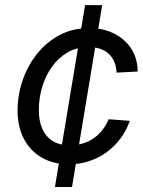

<svg xmlns="http://www.w3.org/2000/svg" viewBox="-20 -748 573 768"><path d="M199.7 0 320.3 -727.5H388.7L268.1 0ZM256.8 -90.8Q193.4 -90.8 147 -117.7Q100.6 -144.5 75.4 -192.9Q50.3 -241.2 50.3 -305.7Q50.3 -367.2 70.3 -426Q90.3 -484.9 127.9 -532.2Q165.5 -579.6 218.3 -607.7Q271 -635.7 336.4 -635.7Q379.9 -635.7 415.3 -622.8Q450.7 -609.9 476.6 -586.7Q502.4 -563.5 516.6 -531.7Q530.8 -500 530.8 -461.9L446.3 -457.5Q445.3 -480 438 -498.5Q430.7 -517.1 417 -530.8Q403.3 -544.4 382.8 -552Q362.3 -559.6 334.5 -559.6Q286.6 -559.6 249.8 -538.1Q212.9 -516.6 187.3 -480.2Q161.6 -443.8 148.4 -398.9Q135.3 -354 135.3 -307.6Q135.3 -265.1 148.9 -233.4Q162.6 -201.7 190.2 -184.3Q217.8 -167 259.3 -167Q287.6 -167 311.8 -174.3Q335.9 -181.6 355.7 -195.6Q375.5 -209.5 390.1 -228.8Q404.8 -248 414.6 -271L499 -264.6Q486.3 -227.1 462.9 -195.3Q439.5 -163.6 407.7 -140.1Q376 -116.7 337.6 -103.8Q299.3 -90.8 256.8 -90.8Z"/></svg>

Font: Inter 28pt
Style: Italic
Weight: 400
Italic angle: -9.3988°
Designer: Rasmus Andersson
Foundry: rsms
Version: Version 4.001;git-66647c0bb